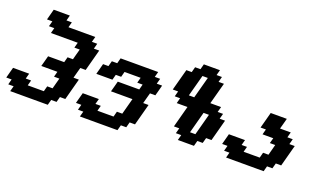

<svg xmlns="http://www.w3.org/2000/svg" viewBox="-99 -1426 3444 2101"><g transform="rotate(20 1623.0 -375.0)"><path d="M91.3 125H528.8L545.9 62.5H608.4L625 0H687.5Q698.7 -42 720.9 -125.2Q743.2 -208.5 754.4 -250H691.9Q697.3 -270.5 708.5 -312.3Q719.7 -354 725.6 -375H788.1Q799.3 -416.5 821.5 -500Q843.8 -583.5 855 -625H792.5L809.1 -687.5H746.6L763.7 -750H451.2L467.8 -812.5H405.3L421.9 -875H234.4Q229 -854 217.8 -812.5Q206.5 -771 201.2 -750H263.7L246.6 -687.5H309.1L292.5 -625H605L588.4 -562.5H650.9Q645 -542 633.8 -500.2Q622.6 -458.5 617.2 -437.5H554.7L538.1 -375H350.6Q345.2 -354 334 -312.3Q322.8 -270.5 316.9 -250H504.4L487.8 -187.5H550.3Q544.4 -166.5 533.2 -124.8Q522 -83 516.6 -62.5H454.1L437.5 0H250L266.6 -62.5H204.1L221.2 -125H33.7Q27.8 -104 16.6 -62.5Q5.4 -21 0 0H62.5L45.9 62.5H108.4Z M902.8 125H1340.3L1357.4 62.5H1419.9L1436.5 0H1499Q1510.3 -42 1532.5 -125.2Q1554.7 -208.5 1565.9 -250H1503.4Q1508.8 -270.5 1520 -312.3Q1531.2 -354 1537.1 -375H1599.6Q1605.5 -395.5 1616.5 -437.3Q1627.4 -479 1632.8 -500H1570.3L1587.4 -562.5H1524.9L1541.5 -625H1104L1087.4 -562.5H1024.9L1007.8 -500H945.3Q939.9 -479 928.7 -437.5Q917.5 -396 912.1 -375H1099.6L1116.2 -437.5H1178.7L1195.3 -500H1382.8L1366.2 -437.5H1428.7L1412.1 -375H1162.1Q1156.7 -354 1145.5 -312.3Q1134.3 -270.5 1128.4 -250H1378.4L1328.1 -62.5H1265.6L1249 0H1061.5L1078.1 -62.5H1015.6L1032.7 -125H845.2Q839.4 -104 828.1 -62.5Q816.9 -21 811.5 0H874L857.4 62.5H919.9Z M1998 0H2185.5L2202.1 -62.5H2264.6L2281.7 -125H2344.2Q2355.5 -166.5 2377.7 -249.8Q2399.9 -333 2411.1 -375H2348.6L2365.2 -437.5H2302.7L2319.3 -500H2194.3Q2205.6 -541.5 2228 -625Q2250.5 -708.5 2261.7 -750H2199.2L2215.8 -812.5H2153.3L2169.9 -875H1982.4L1965.8 -812.5H1903.3L1886.7 -750H1824.2Q1813 -708.5 1790.5 -625Q1768.1 -541.5 1756.8 -500H1819.3L1802.7 -437.5H1865.2L1848.6 -375H1973.6Q1962.4 -333 1940.2 -250Q1918 -167 1906.7 -125H1969.2L1952.1 -62.5H2014.6ZM2156.7 -125H2094.2Q2105.5 -167 2127.7 -250Q2149.9 -333 2161.1 -375H2223.6Q2212.4 -333 2190.2 -249.8Q2168 -166.5 2156.7 -125ZM2006.8 -500H1944.3Q1955.6 -541.5 1978 -625Q2000.5 -708.5 2011.7 -750H2074.2Q2063 -708.5 2040.5 -625Q2018.1 -541.5 2006.8 -500Z M2559.6 0H2997.1L3013.7 -62.5H3076.2L3093.3 -125H3155.8Q3167 -166.5 3189.2 -249.8Q3211.4 -333 3222.7 -375H3160.2L3176.8 -437.5H3114.3L3130.9 -500H3005.9Q3011.7 -520.5 3022.9 -562.3Q3034.2 -604 3039.6 -625H2852.1L2801.8 -437.5H2864.3L2847.7 -375H2972.7L2955.6 -312.5H3018.1Q3012.7 -291.5 3001.7 -249.8Q2990.7 -208 2984.9 -187.5H2922.4L2905.8 -125H2718.3L2734.9 -187.5H2672.4L2689 -250H2501.5Q2496.1 -229 2484.9 -187.3Q2473.6 -145.5 2468.3 -125H2530.8L2513.7 -62.5H2576.2Z"/></g></svg>

Font: Faithful 32x
Style: SemiboldOblique
Weight: 400
Foundry: Faithful Resource Pack
Version: Version 1.0; January 27, 2023